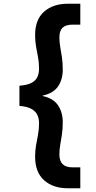

<svg xmlns="http://www.w3.org/2000/svg" viewBox="-20 -831 513 1028"><path d="M343 177Q264 177 216 134Q168 91 168 8Q168 -25 173 -53Q178 -81 183.5 -109.5Q189 -138 189 -172Q189 -197 179.5 -216.5Q170 -236 147 -248.5Q124 -261 84 -264V-372Q124 -375 147 -386.5Q170 -398 179.5 -417.5Q189 -437 189 -463Q189 -497 183.5 -525.5Q178 -554 173 -582Q168 -610 168 -643Q168 -726 216 -768.5Q264 -811 343 -811H410V-699H368Q333 -699 315.5 -683Q298 -667 298 -631Q298 -606 302.5 -580Q307 -554 311.5 -524.5Q316 -495 316 -458Q316 -405 290.5 -368Q265 -331 208 -319V-317Q265 -305 290.5 -267.5Q316 -230 316 -177Q316 -140 311.5 -110.5Q307 -81 302.5 -55.5Q298 -30 298 -4Q298 31 315.5 48Q333 65 368 65H410V177Z"/></svg>

Font: DM Sans 12pt
Style: Bold
Weight: 700
Version: Version 4.004;gftools[0.9.30]